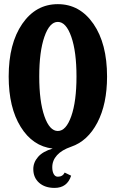

<svg xmlns="http://www.w3.org/2000/svg" viewBox="-20 -710 560 929"><path d="M498 -339.8Q498 -206.5 451.2 -116.9Q404.3 -27.3 324.2 0Q278.8 15.6 255.9 41Q232.9 66.4 232.9 99.1Q232.9 119.6 240 132.3Q247.1 145 259.8 145Q283.2 145 293 125L324.2 140.1Q305.2 199.2 244.1 199.2Q197.3 199.2 169.2 174.3Q141.1 149.4 141.1 107.9Q141.1 75.7 164.3 49.1Q187.5 22.5 234.9 8.8Q138.2 -2.4 80.1 -96.2Q22 -189.9 22 -339.8Q22 -499 87.6 -594.5Q153.3 -689.9 259.8 -689.9Q366.2 -689.9 432.1 -594.5Q498 -499 498 -339.8ZM350.1 -339.8Q350.1 -460 325 -532Q299.8 -604 259.8 -604Q219.7 -604 194.8 -532Q169.9 -460 169.9 -339.8Q169.9 -219.7 194.8 -147.9Q219.7 -76.2 259.8 -76.2Q299.8 -76.2 325 -148.2Q350.1 -220.2 350.1 -339.8Z"/></svg>

Font: Margherita Black
Style: Regular
Weight: 900
Designer: James Puckett
Foundry: Dunwich Type Founders
Version: Version 1.008;hotconv 1.0.109;makeotfexe 2.5.65596